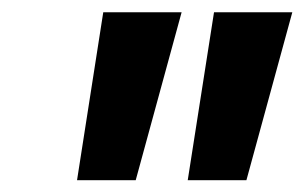

<svg xmlns="http://www.w3.org/2000/svg" viewBox="-20 -725 507 320"><path d="M108.4 -424.7 152.1 -704.6H282.7L206.2 -424.7ZM292.9 -424.7 336.7 -704.6H467.2L390.7 -424.7Z"/></svg>

Font: Red Hat Display VF
Style: Italic
Weight: 300
Italic angle: -12°
Designer: Pentagram, MCKL
Foundry: Pentagram, MCKL
Version: Version 1.023